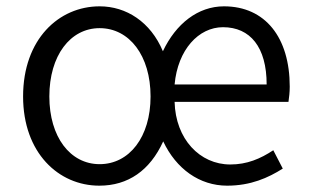

<svg xmlns="http://www.w3.org/2000/svg" viewBox="-20 -574 977 607"><path d="M294 13C385 13 454 -35 496 -127C537 -40 611 13 698 13C773 13 828 -12 874 -41L844 -99C803 -72 761 -54 708 -54C612 -54 535 -134 532 -252H892C894 -266 896 -282 896 -300C896 -455 819 -554 688 -554C606 -554 536 -499 495 -412C456 -505 379 -554 295 -554C166 -554 53 -450 53 -269C53 -91 165 13 294 13ZM295 -55C202 -55 136 -141 136 -269C136 -398 202 -485 295 -485C389 -485 456 -398 456 -269C456 -141 389 -55 295 -55ZM532 -307C542 -417 608 -488 685 -488C771 -488 823 -425 823 -307Z"/></svg>

Font: Noto Sans JP DemiLight
Style: Regular
Weight: 350
Designer: Ryoko NISHIZUKA 西塚涼子 (kana, bopomofo & ideographs); Paul D. Hunt (Latin, Greek & Cyrillic); Sandoll Communications 산돌커뮤니
Foundry: Adobe
Version: Version 2.004;hotconv 1.0.118;makeotfexe 2.5.65603